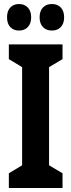

<svg xmlns="http://www.w3.org/2000/svg" viewBox="-20 -935 355 955"><path d="M291 0H24V-73L90 -113V-601L24 -641V-714H291V-641L224 -601V-113L291 -73ZM15 -849Q15 -881 31.5 -898Q48 -915 74 -915Q102 -915 118.5 -897.5Q135 -880 135 -849Q135 -818 118.5 -800.5Q102 -783 74 -783Q48 -783 31.5 -800Q15 -817 15 -849ZM177 -849Q177 -881 194 -898Q211 -915 238 -915Q266 -915 282.5 -897.5Q299 -880 299 -849Q299 -818 282.5 -800.5Q266 -783 238 -783Q210 -783 193.5 -800.5Q177 -818 177 -849Z"/></svg>

Font: Noto Sans Sinhala ExtraCondensed
Style: Bold
Weight: 700
Width: 2
Designer: Jelle Bosma - Monotype Design Team
Foundry: Monotype Imaging Inc.
Version: Version 2.006; ttfautohint (v1.8.4.7-5d5b)